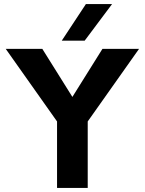

<svg xmlns="http://www.w3.org/2000/svg" viewBox="-20 -919 708 939"><path d="M259 0V-325L8 -680H187L334 -445L481 -680H660L409 -325V0ZM282 -720 400 -899H528L394 -720Z"/></svg>

Font: Teachers
Style: Bold
Weight: 700
Designer: Alfredo Marco Pradil, Chank Diesel
Version: Version 1.001